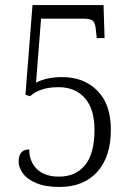

<svg xmlns="http://www.w3.org/2000/svg" viewBox="-20 -732 533 762"><path d="M54 -90Q54 -139 96 -139Q96 -91 126.5 -61Q157 -31 214 -31Q280 -31 317.5 -76.5Q355 -122 355 -217Q355 -299 317 -342.5Q279 -386 212 -386Q139 -386 99 -350L81 -356L109 -712H391L395 -581H364L361 -608Q359 -639 349.5 -648.5Q340 -658 308 -658H143L123 -404Q165 -426 227 -426Q313 -426 366.5 -372Q420 -318 420 -217Q420 -110 366 -50Q312 10 216 10Q160 10 123.5 -5.5Q87 -21 70.5 -44.5Q54 -68 54 -90Z"/></svg>

Font: Noto Serif NarrowLight
Style: Regular
Weight: 300
Width: 4
Designer: Monotype Design Team
Foundry: Monotype Imaging Inc.
Version: Version 1.001